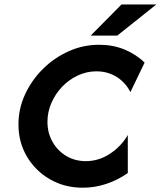

<svg xmlns="http://www.w3.org/2000/svg" viewBox="-20 -841 731 873"><path d="M356.2 12.5Q273.6 12.5 207.3 -25.7Q141 -63.9 102.4 -129.2Q63.9 -194.4 63.9 -275Q63.9 -346.5 93.8 -411.5Q123.6 -476.4 175 -527.4Q226.4 -578.5 292.4 -608Q358.3 -637.5 431.2 -637.5Q493.1 -637.5 545.8 -616Q598.6 -594.4 637.5 -556.2L572.9 -422.2Q551.4 -465.3 510.8 -491Q470.1 -516.7 418.1 -516.7Q374.3 -516.7 334 -497.9Q293.8 -479.2 262.8 -446.9Q231.9 -414.6 213.9 -373.3Q195.8 -331.9 195.8 -286.8Q195.8 -236.8 218.8 -196.2Q241.7 -155.6 281.2 -131.9Q320.8 -108.3 370.1 -108.3Q429.2 -108.3 480.2 -142Q531.2 -175.7 561.1 -227.1V-54.2Q516.7 -22.9 464.2 -5.2Q411.8 12.5 356.2 12.5ZM392.4 -679.2 532.6 -820.8H691L513.2 -679.2Z"/></svg>

Font: Afacad
Style: Italic
Weight: 400
Italic angle: -14°
Designer: Kristian Moeller
Foundry: Dicotype
Version: Version 1.000